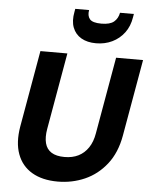

<svg xmlns="http://www.w3.org/2000/svg" viewBox="-62 -1001 836 1064"><g transform="rotate(5 356.0 -469.0)"><path d="M299 12Q213 12 155.5 -22Q98 -56 74.5 -120Q51 -184 66 -273L141 -700H291L216 -273Q208 -227 216.5 -194Q225 -161 252 -144Q279 -127 325 -127Q369 -127 402 -143.5Q435 -160 457 -192.5Q479 -225 487 -273L562 -700H712L637 -273Q620 -177 570 -113.5Q520 -50 449.5 -19Q379 12 299 12ZM444 -770Q395 -770 361.5 -789.5Q328 -809 314 -845.5Q300 -882 310 -933L313 -950H390Q384 -918 399.5 -899.5Q415 -881 464 -881Q512 -881 534 -899.5Q556 -918 562 -950H639L636 -932Q628 -881 601 -845Q574 -809 533.5 -789.5Q493 -770 444 -770Z"/></g></svg>

Font: DM Sans 17pt Black
Style: Italic
Weight: 900
Italic angle: -10°
Version: Version 4.004;gftools[0.9.30]